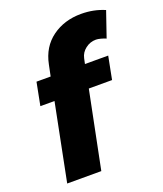

<svg xmlns="http://www.w3.org/2000/svg" viewBox="-138 -841 789 931"><g transform="rotate(-20 256.0 -375.0)"><path d="M332 -543 326 -515H446L423 -397H303L223 0H47L126 -397H53L76 -515H149L161 -573Q178 -658 241 -704Q304 -750 391 -750Q456 -750 512 -726L467 -595Q456 -600 441 -604Q426 -608 416 -608Q386 -608 362 -589.5Q338 -571 332 -543Z"/></g></svg>

Font: Gontserrat
Style: Bold Italic
Weight: 700
Italic angle: -11.3°
Designer: Julieta Ulanovsky
Foundry: Julieta Ulanovsky
Version: Version 6.001